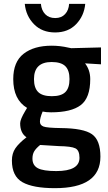

<svg xmlns="http://www.w3.org/2000/svg" viewBox="-20 -748 565 1000"><path d="M503 68Q503 232 266 232Q152 232 97 201Q42 170 42 88Q42 51 60 24.5Q78 -2 118 -33Q85 -55 85 -106Q85 -126 112 -171L121 -186Q49 -229 49 -336Q49 -426 103 -468Q157 -510 249 -510Q293 -510 336 -500L351 -497L506 -501V-413L423 -418Q450 -383 450 -336Q450 -238 400.5 -200.5Q351 -163 246 -163Q220 -163 202 -167Q188 -133 188 -114.5Q188 -96 206.5 -89Q225 -82 296 -81Q415 -80 459 -49Q503 -18 503 68ZM149 78Q149 113 177 128Q205 143 273 143Q394 143 394 74Q394 35 372.5 24.5Q351 14 287 13L189 7Q167 25 158 40.5Q149 56 149 78ZM249 -425Q157 -425 157 -336Q157 -290 179 -268.5Q201 -247 250 -247Q299 -247 320.5 -268.5Q342 -290 342 -336Q342 -382 320 -403.5Q298 -425 249 -425ZM340 -728H424Q418 -665 376.5 -622Q335 -579 267 -579Q199 -579 157 -622Q115 -665 109 -728H193Q196 -694 215.5 -674Q235 -654 267.5 -654Q300 -654 319 -674.5Q338 -695 340 -728Z"/></svg>

Font: TitilliumWeb-SemiBold
Style: SemiBold
Weight: 600
Version: Version 1.001;PS 57.000;hotconv 1.0.70;makeotf.lib2.5.55311